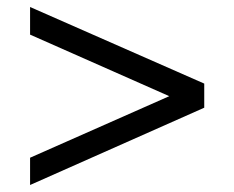

<svg xmlns="http://www.w3.org/2000/svg" viewBox="-20 -524 670 549"><path d="M66 -73 464 -249 66 -425V-504L564 -285V-216L66 5Z"/></svg>

Font: Rosario Medium
Style: Regular
Weight: 500
Version: Version 1.201